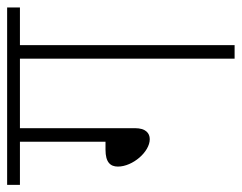

<svg xmlns="http://www.w3.org/2000/svg" viewBox="-88 -574 662 525"><g transform="rotate(-90 242.5 -311.0)"><path d="M155 -587H345V0H382V-587H485V-622H0V-587H118V-353H96C62 -353 50 -340 50 -319C50 -279 90 -232 125 -232C142 -232 155 -244 155 -272Z"/></g></svg>

Font: Noto Sans Devanagari UI SemiCondensed ExtraLight
Style: Regular
Weight: 200
Width: 4
Designer: Jelle Bosma - Monotype Design Team
Foundry: Monotype Imaging Inc.
Version: Version 2.004